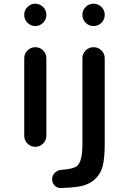

<svg xmlns="http://www.w3.org/2000/svg" viewBox="-20 -793 673 1009"><path d="M165 -21.5Q141.6 -21.5 124.5 -38.6Q107.4 -55.7 107.4 -79.1V-487.3Q107.4 -510.7 124.5 -527.8Q141.6 -544.9 165 -544.9H166Q189.5 -544.9 206.5 -527.8Q223.6 -510.7 223.6 -487.3V-79.1Q223.6 -55.7 206.5 -38.6Q189.5 -21.5 166 -21.5ZM165 -656.2Q141.6 -656.2 124.5 -673.3Q107.4 -690.4 107.4 -713.9V-715.8Q107.4 -739.3 124.5 -756.3Q141.6 -773.4 165 -773.4H166Q189.5 -773.4 206.5 -756.3Q223.6 -739.3 223.6 -715.8V-713.9Q223.6 -690.4 206.5 -673.3Q189.5 -656.2 166 -656.2ZM300.8 195.3Q300.8 195.3 299.8 195.3Q281.2 195.3 267.6 182.6Q253.9 168.9 253.9 148.4Q253.9 129.9 267.6 115.7Q281.2 101.6 301.8 99.6Q365.2 95.7 385.7 78.1Q413.1 54.7 413.1 -35.2V-487.3Q413.1 -510.7 430.2 -527.8Q447.3 -544.9 470.7 -544.9H472.7Q496.1 -544.9 513.2 -527.8Q530.3 -510.7 530.3 -487.3V-35.2Q530.3 38.1 519.5 80.1Q508.8 122.1 477.1 150.4Q445.3 178.7 394.5 187.5Q357.4 193.4 300.8 195.3ZM470.7 -656.2Q447.3 -656.2 430.2 -673.3Q413.1 -690.4 413.1 -713.9V-715.8Q413.1 -739.3 430.2 -756.3Q447.3 -773.4 470.7 -773.4H472.7Q496.1 -773.4 513.2 -756.3Q530.3 -739.3 530.3 -715.8V-713.9Q530.3 -690.4 513.2 -673.3Q496.1 -656.2 472.7 -656.2Z"/></svg>

Font: Gen Jyuu Gothic Medium
Style: Regular
Weight: 500
Designer: [Source Han Sans]
Ryoko NISHIZUKA  (kana & ideographs); Paul D. Hunt (Latin, Greek & Cyrillic); Wenlong ZHANG  (bopomofo
Version: Version 1.002.20150607